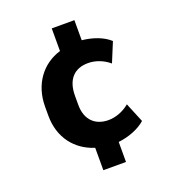

<svg xmlns="http://www.w3.org/2000/svg" viewBox="-141 -772 894 996"><g transform="rotate(-20 306.0 -273.5)"><path d="M383.3 118.2V7.8C441.9 1 498 -21 534.2 -53.2L489.7 -161.1C455.1 -131.8 411.6 -116.7 373 -116.7C302.7 -116.7 252 -159.2 252 -244.6V-294.4C252 -386.2 298.8 -431.2 373 -431.2C413.1 -431.2 455.1 -416 489.7 -386.7L534.2 -494.6C497.6 -528.3 440.9 -547.9 383.3 -553.7V-664.6H258.3V-539.6C155.8 -508.8 86.9 -418 86.9 -294.4V-244.6C86.9 -123.5 155.3 -37.6 258.3 -5.4V118.2Z"/></g></svg>

Font: Winston ExtraBold
Style: Regular
Weight: 800
Designer: Vernon Adams, Kim Jin-seong, David Berlow, Cristiano Sobral
Foundry: The Winston Project Authors
Version: Version 3.004